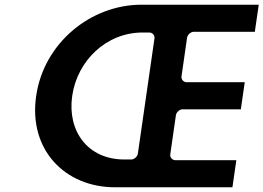

<svg xmlns="http://www.w3.org/2000/svg" viewBox="-20 -820 1118 815"><path d="M774.1 -660C775.7 -670.7 787.6 -685 802.7 -685H1061.7L1078.3 -800H580.3C366.2 -800 166 -638.8 133.4 -412C100.7 -185.3 254.4 -25 468.6 -25H966.6L983.2 -140H724.2C713.4 -140 700.6 -149.9 702.8 -165L726.7 -331C728.2 -341.7 740.2 -356 755.3 -356H1002.3L1018.9 -471H771.9C761.1 -471 748.3 -480.9 750.5 -496ZM614.3 -682C625 -682 637.9 -672.1 635.7 -657L565.2 -168C563.7 -157.3 551.7 -143 536.6 -143H507.6C353 -143 264.9 -263 286.5 -413C308 -562.1 430.7 -682 585.3 -682Z"/></svg>

Font: Hussar Ekologiczny
Style: Regular
Weight: 400
Foundry: Cannot Into Space Fonts
Version: Version 0.97